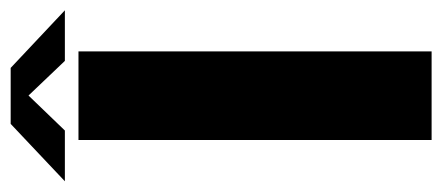

<svg xmlns="http://www.w3.org/2000/svg" viewBox="-274 -586 845 367"><g transform="rotate(-90 148.5 -402.5)"><path d="M64.4 0H233.8V-675H64.4ZM-14.5 -701H82.5L149.4 -770.5L215.6 -701H312.3L202.2 -804.6H95.2Z"/></g></svg>

Font: Anybody Thin
Style: Regular
Weight: 100
Designer: Tyler Finck
Foundry: Etcetera Type Company
Version: Version 1.114;gftools[0.9.25]